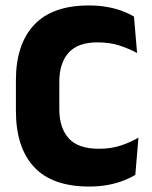

<svg xmlns="http://www.w3.org/2000/svg" viewBox="-20 -673 561 707"><path d="M308.7 13.9Q171.9 13.9 105.2 -58.3Q38.6 -130.5 38.6 -264.3V-377.8Q38.6 -509.7 105.6 -581.3Q172.6 -652.9 307.3 -652.9Q343.7 -652.9 374.2 -647.4Q404.7 -642 429.5 -632.7Q454.4 -623.4 473.3 -611.9L484.8 -477.8Q455.6 -493.6 420.3 -505.3Q384.9 -517 338.5 -517Q266.8 -517 232.6 -478.8Q198.4 -440.6 198.4 -371.7V-270.6Q198.4 -202.2 233.1 -163.7Q267.8 -125.2 344.3 -125.2Q389.4 -125.2 424.9 -137.2Q460.5 -149.1 489.8 -166.1L478.3 -29.1Q459.7 -17.6 434.1 -7.7Q408.5 2.1 377.2 8Q345.8 13.9 308.7 13.9Z"/></svg>

Font: Anek Odia Medium
Style: Regular
Weight: 500
Designer: Yesha Goshar & Mahesh Sahu (Odia), Yesha Goshar (Latin)
Foundry: Ek Type
Version: Version 1.003